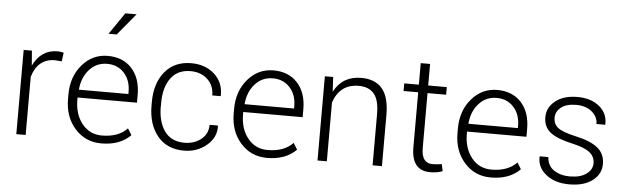

<svg xmlns="http://www.w3.org/2000/svg" viewBox="-47 -899 3518 1080"><g transform="rotate(5 1711.5 -359.5)"><path d="M122.6 0H69.8V-475.6H116.2L122.6 -396.5V-391.1Q167.5 -484.4 260.7 -484.4Q278.8 -484.4 295.4 -479.5L288.6 -430.2L249.5 -433.1Q201.2 -433.1 168.9 -405.8Q136.7 -378.4 122.6 -328.1Z M678.2 -293Q678.2 -356.4 641.6 -397.5Q605 -438.5 544.9 -438.5Q484.9 -438.5 445.1 -394.5Q405.3 -350.6 398.9 -282.2L399.9 -279.8H678.2ZM549.8 10.3Q460 10.3 401.1 -55.7Q342.3 -121.6 342.3 -222.7V-247.1Q342.3 -348.6 400.4 -416Q458.5 -483.4 544.4 -483.4Q630.4 -483.4 680.4 -428.5Q730.5 -373.5 730.5 -280.3V-235.4H395V-222.7Q395 -140.6 437.7 -87.4Q480.5 -34.2 549.8 -34.2Q642.6 -34.2 692.9 -86.9L715.3 -50.8Q655.8 10.3 549.8 10.3ZM537.6 -607.9 621.6 -730.5H685.1L583.5 -607.9Z M866.2 -227.5H865.7Q865.7 -138.7 903.6 -86.4Q941.4 -34.2 1016.1 -34.2Q1070.8 -34.2 1109.6 -64.9Q1148.4 -95.7 1148.4 -147H1194.8L1195.8 -144.5Q1198.2 -79.6 1144.5 -34.7Q1090.8 10.3 1016.6 10.3Q920.9 10.3 867.2 -54.9Q813.5 -120.1 813.5 -227.5V-246.1Q813.5 -352.5 867.4 -418Q921.4 -483.4 1016.1 -483.4Q1095.7 -483.4 1147.2 -436.8Q1198.7 -390.1 1196.8 -315.9L1195.8 -313H1148.9Q1148.9 -369.6 1111.3 -404.1Q1073.7 -438.5 1016.1 -438.5Q942.4 -438.5 904.3 -386Q866.2 -333.5 866.2 -246.1Z M1613.8 -293Q1613.8 -356.4 1577.1 -397.5Q1540.5 -438.5 1480.5 -438.5Q1420.4 -438.5 1380.6 -394.5Q1340.8 -350.6 1334.5 -282.2L1335.4 -279.8H1613.8ZM1485.4 10.3Q1395.5 10.3 1336.7 -55.7Q1277.8 -121.6 1277.8 -222.7V-247.1Q1277.8 -348.6 1335.9 -416Q1394 -483.4 1480 -483.4Q1565.9 -483.4 1616 -428.5Q1666 -373.5 1666 -280.3V-235.4H1330.6V-222.7Q1330.6 -140.6 1373.3 -87.4Q1416 -34.2 1485.4 -34.2Q1578.1 -34.2 1628.4 -86.9L1650.9 -50.8Q1591.3 10.3 1485.4 10.3Z M1770.5 -475.6H1817.4L1821.8 -392.6Q1869.6 -484.4 1976.1 -484.4Q2054.7 -484.4 2094.5 -436.8Q2134.3 -389.2 2134.3 -289.6V0H2081.5V-289.1Q2081.5 -368.7 2052 -403.6Q2022.5 -438.5 1966.3 -438.5Q1910.2 -438.5 1874.8 -410.4Q1839.4 -382.3 1823.2 -332V0H1770.5Z M2301.3 -596.2H2354V-474.6H2459V-431.6H2354V-121.6Q2354 -36.1 2416 -36.1Q2441.9 -36.1 2468.8 -40.5L2477.1 -1.5Q2448.7 10.3 2406.7 10.3Q2301.3 10.3 2301.3 -121.6V-431.6H2218.8V-474.6H2301.3Z M2877.4 -293Q2877.4 -356.4 2840.8 -397.5Q2804.2 -438.5 2744.1 -438.5Q2684.1 -438.5 2644.3 -394.5Q2604.5 -350.6 2598.1 -282.2L2599.1 -279.8H2877.4ZM2749 10.3Q2659.2 10.3 2600.3 -55.7Q2541.5 -121.6 2541.5 -222.7V-247.1Q2541.5 -348.6 2599.6 -416Q2657.7 -483.4 2743.7 -483.4Q2829.6 -483.4 2879.6 -428.5Q2929.7 -373.5 2929.7 -280.3V-235.4H2594.2V-222.7Q2594.2 -140.6 2637 -87.4Q2679.7 -34.2 2749 -34.2Q2841.8 -34.2 2892.1 -86.9L2914.6 -50.8Q2855 10.3 2749 10.3Z M3195.8 -34.2V-34.7Q3252 -34.7 3285.4 -59.3Q3318.8 -84 3318.8 -119.9Q3318.8 -155.8 3290.3 -179.7Q3261.7 -203.6 3192.4 -219.2Q3104.5 -238.3 3065.2 -268.8Q3025.9 -299.3 3025.9 -354.5Q3025.9 -409.7 3072.3 -446.5Q3118.7 -483.4 3196 -483.4Q3273.4 -483.4 3320.6 -444.3Q3367.7 -405.3 3365.7 -343.8L3364.7 -341.3H3315.9Q3315.9 -381.8 3282 -410.2Q3248 -438.5 3193.1 -438.5Q3138.2 -438.5 3108.2 -414.8Q3078.1 -391.1 3078.1 -355.7Q3078.1 -320.3 3104.2 -299.6Q3130.4 -278.8 3210 -261.2Q3289.6 -243.7 3330.6 -210.7Q3371.6 -177.7 3371.6 -120.4Q3371.6 -63 3323.5 -26.4Q3275.4 10.3 3193.4 10.3Q3111.3 10.3 3061 -30Q3010.7 -70.3 3013.2 -129.4L3014.2 -132.3H3062.5Q3065.4 -83 3102.3 -58.6Q3139.2 -34.2 3195.8 -34.2Z"/></g></svg>

Font: Yantramanav Light
Style: Regular
Weight: 300
Version: Version 1.001;PS 1.0;hotconv 1.0.72;makeotf.lib2.5.5900; ttf